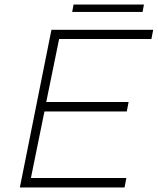

<svg xmlns="http://www.w3.org/2000/svg" viewBox="-20 -831 699 851"><path d="M651 -658H242L185 -379H550L542 -337H177L117 -42H540L532 0H68L208 -699H659ZM306 -811H618L612 -778H300Z"/></svg>

Font: Gontserrat ExtraLight
Style: Italic
Weight: 275
Italic angle: -11.3°
Designer: Julieta Ulanovsky
Foundry: Julieta Ulanovsky
Version: Version 6.001